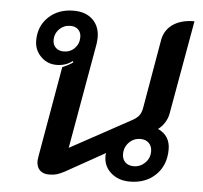

<svg xmlns="http://www.w3.org/2000/svg" viewBox="-47 -642 739 699"><g transform="rotate(5 323.0 -292.0)"><path d="M111 -37Q111 -41 113 -53L171 -385Q198 -396 210 -406L207 -410Q183 -391 149 -391Q115 -391 91.5 -415Q68 -439 68 -473Q68 -526 103.5 -559.5Q139 -593 195 -593Q239 -593 264.5 -568.5Q290 -544 290 -503Q290 -495 288 -479L220 -94L436 -212Q456 -222 465 -233Q474 -244 477 -261L521 -515Q528 -552 558 -572.5Q588 -593 636 -593L575 -250Q572 -233 562 -217Q552 -201 538 -191Q583 -170 583 -120Q583 -62 546.5 -26.5Q510 9 452 9Q410 9 383 -15Q356 -39 356 -75Q356 -83 357 -87L214 -7Q197 2 185 5.5Q173 9 157 9Q135 9 123 -3Q111 -15 111 -37ZM227 -499Q227 -516 216.5 -526.5Q206 -537 188 -537Q164 -537 147.5 -520.5Q131 -504 131 -480Q131 -463 142 -452.5Q153 -442 171 -442Q195 -442 211 -458.5Q227 -475 227 -499ZM520 -107Q520 -126 508.5 -137.5Q497 -149 478 -149Q453 -149 436 -131.5Q419 -114 419 -89Q419 -70 430.5 -59Q442 -48 461 -48Q485 -48 502.5 -65Q520 -82 520 -107Z"/></g></svg>

Font: K2D Medium
Style: Italic
Weight: 500
Italic angle: -10°
Designer: Katatrad Aksorn Co.,Ltd.
Foundry: Cadson Demak Co.,Ltd.
Version: Version 1.000; ttfautohint (v1.6)